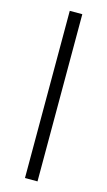

<svg xmlns="http://www.w3.org/2000/svg" viewBox="-119 -802 471 843"><g transform="rotate(15 116.5 -380.0)"><path d="M145 0H88V-760H145Z"/></g></svg>

Font: Noto Sans Bengali UI Light
Style: Regular
Weight: 300
Designer: Jelle Bosma - Monotype Design Team
Foundry: Monotype Imaging Inc.
Version: Version 2.003; ttfautohint (v1.8.4.7-5d5b)